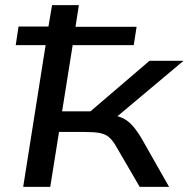

<svg xmlns="http://www.w3.org/2000/svg" viewBox="-20 -725 732 745"><path d="M70 0 157 -550H41L52 -622H168L182 -705H286L273 -621H510L499 -550H262L221 -293H331L560 -489H692L406 -249L392 -281Q428 -278 449.5 -269.5Q471 -261 488.5 -243.5Q506 -226 527 -192L636 0H522L430 -158Q416 -182 402 -193.5Q388 -205 366 -209Q344 -213 307 -213H209L175 0Z"/></svg>

Font: Nunito Sans 10pt Expanded Medium
Style: Italic
Weight: 500
Width: 7
Italic angle: -9°
Designer: Vernon Adams
Foundry: Vernon Adams
Version: Version 3.101;gftools[0.9.27]